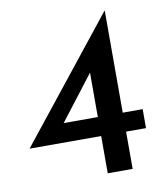

<svg xmlns="http://www.w3.org/2000/svg" viewBox="-77 -732 692 797"><g transform="rotate(-10 269.0 -333.5)"><path d="M12 -157H313V0H418V-157H502V-237H418V-667H417L12 -158ZM313 -237H169L313 -424Z"/></g></svg>

Font: Reem Kufi
Style: Regular
Weight: 400
Designer: Khaled Hosny
Version: Version 0.007